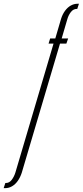

<svg xmlns="http://www.w3.org/2000/svg" viewBox="-162 -805 442 1024"><path d="M-142.5 198.5H-135Q-115 198.5 -97.8 188.5Q-80.5 178.5 -67.2 159.8Q-54 141 -46 116.5L158 -572.5H192L201.5 -600H167L197 -702.5Q203 -724 216 -740.8Q229 -757.5 247.5 -757.5H250L259 -785H252Q232.5 -785 215.2 -775.2Q198 -765.5 184.5 -747Q171 -728.5 163.5 -704L133 -600H105.5L97 -572.5H123.5L-80 115.5Q-86.5 136.5 -99.2 153.8Q-112 171 -130.5 171H-133.5Z"/></svg>

Font: Anybody UltraCondensed ExtraLight
Style: Italic
Weight: 250
Width: 1
Italic angle: -10°
Version: Version 1.113;gftools[0.9.25]